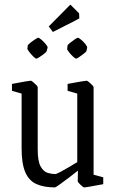

<svg xmlns="http://www.w3.org/2000/svg" viewBox="-20 -806 501 835"><path d="M219 9Q171 9 138.5 -5.5Q106 -20 90 -57Q74 -94 74 -160V-399L32 -411V-441Q38 -442 56 -445.5Q74 -449 92 -452Q110 -455 114 -455Q117 -455 124 -449Q131 -443 137.5 -436.5Q144 -430 144 -427V-157Q144 -104 157 -81.5Q170 -59 188 -54Q206 -49 220 -49Q225 -49 242 -58Q259 -67 279.5 -79Q300 -91 316 -101V-399L274 -411V-441Q280 -442 298.5 -445.5Q317 -449 335 -452Q353 -455 357 -455Q360 -455 367 -449Q374 -443 380.5 -436.5Q387 -430 387 -427V-46L429 -35V-5Q422 -4 404 -0.5Q386 3 368.5 6Q351 9 346 9Q342 9 330 -2.5Q318 -14 318 -18L319 -64Q303 -51 280.5 -34Q258 -17 240 -4Q222 9 219 9ZM210 -667 192 -691 286 -786 324 -748 325 -726Q294 -709 269 -697Q244 -685 210 -667ZM274 -609Q275 -612 285 -620Q295 -628 305.5 -635Q316 -642 319 -642Q322 -642 332.5 -633.5Q343 -625 351.5 -614Q360 -603 359 -599L356 -584Q355 -581 345 -573Q335 -565 324.5 -558Q314 -551 311 -551Q307 -551 297 -560.5Q287 -570 279 -580.5Q271 -591 272 -594ZM101 -609Q102 -612 112 -620Q122 -628 133 -635Q144 -642 146 -642Q150 -642 160 -633.5Q170 -625 179 -614Q188 -603 187 -599L183 -584Q183 -581 173 -573Q163 -565 152 -558Q141 -551 138 -551Q134 -551 124.5 -560.5Q115 -570 107 -580.5Q99 -591 99 -594Z"/></svg>

Font: Grenze Gotisch Light
Style: Regular
Weight: 300
Designer: Renata Polastri
Foundry: Omnibus-Type
Version: Version 1.001